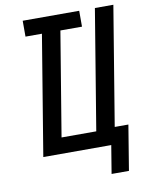

<svg xmlns="http://www.w3.org/2000/svg" viewBox="-96 -804 791 1024"><g transform="rotate(-10 300.0 -291.5)"><path d="M424 152 449 0H81L188 -649H99V-735H405V-649H288L195 -86H383L490 -735H590L484 -92H558L518 152Z"/></g></svg>

Font: Iosevka SmBd Ex Obl
Style: Regular
Weight: 600
Width: 7
Italic angle: -9°
Monospace: yes
Designer: Belleve Invis
Foundry: Belleve Invis
Version: Version 32.5.0; ttfautohint (v1.8.4)